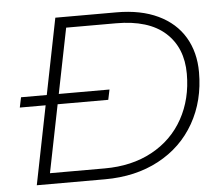

<svg xmlns="http://www.w3.org/2000/svg" viewBox="-51 -756 930 813"><g transform="rotate(-5 414.5 -350.0)"><path d="M213 -700H473Q576 -700 649.5 -665Q723 -630 761 -566Q799 -502 799 -417Q799 -296 745 -201Q691 -106 592 -53Q493 0 363 0H73ZM366 -46Q481 -46 567.5 -93Q654 -140 700.5 -224Q747 -308 747 -415Q747 -526 676 -590Q605 -654 467 -654H255L133 -46ZM39 -377H415L406 -334H30Z"/></g></svg>

Font: Idrija
Style: Italic
Weight: 300
Italic angle: -11.3°
Designer: Julieta Ulanovsky
Foundry: Julieta Ulanovsky
Version: Version 7.200